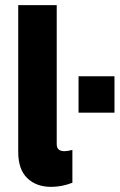

<svg xmlns="http://www.w3.org/2000/svg" viewBox="-20 -717 466 748"><path d="M51 -125V-697H201V-155Q201 -128 231 -128Q243.5 -128 262 -133V-5Q220.5 11 179 11Q121.5 11 86.2 -23Q51 -57 51 -125ZM286 -420H426V-278H286Z"/></svg>

Font: HK Grotesk Black
Style: Regular
Weight: 900
Designer: Alfredo Marco Pradil
Foundry: Hanken Design Co.
Version: Version 3.001